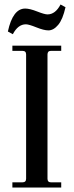

<svg xmlns="http://www.w3.org/2000/svg" viewBox="-20 -833 327 853"><path d="M37 -681 15 -693Q37 -795 92 -795Q112 -795 145 -782Q178 -769 191 -769Q226 -769 249 -813L271 -801Q259 -747 238.5 -722.5Q218 -698 195 -698Q175 -698 141.5 -711.5Q108 -725 95 -725Q60 -725 37 -681ZM35 0V-23H80Q96 -23 96 -39V-591Q96 -607 80 -607H35V-630H252V-607H206Q191 -607 191 -591V-39Q191 -23 206 -23H252V0Z"/></svg>

Font: Arapey
Style: Regular
Weight: 400
Designer: Eduardo Rodriguez Tunni
Foundry: Eduardo Rodriguez Tunni
Version: Version 4.000